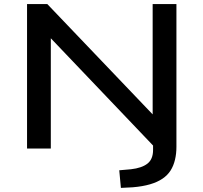

<svg xmlns="http://www.w3.org/2000/svg" viewBox="-20 -725 993 937"><path d="M570 192 562 106 619 101Q672 95 699.5 73.5Q727 52 727 7V-54L743 2L212 -555H228V0H112V-705H211L742 -149H725V-705H841V-8Q841 25 834 54.5Q827 84 812.5 107Q798 130 773 147Q748 164 712 174.5Q676 185 628 189Z"/></svg>

Font: Nunito Sans 10pt Expanded SemiBold
Style: Regular
Weight: 600
Width: 7
Designer: Vernon Adams
Foundry: Vernon Adams
Version: Version 3.101;gftools[0.9.27]